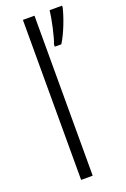

<svg xmlns="http://www.w3.org/2000/svg" viewBox="-148 -808 562 857"><g transform="rotate(-20 133.5 -380.0)"><path d="M136 0V-760H81V0ZM267 -752V-760H208C204 -722 186 -638 174 -610V-599H205C231 -640 257 -709 267 -752Z"/></g></svg>

Font: Noto Sans Ethiopic SemiCondensed Light
Style: Regular
Weight: 300
Width: 4
Designer: Monotype Design Team
Foundry: Monotype Imaging Inc.
Version: Version 2.102